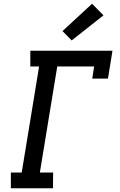

<svg xmlns="http://www.w3.org/2000/svg" viewBox="-20 -1006 640 1026"><path d="M38 0V-84H96L189 -651H142V-735H581L557 -586H473L483 -651H286L193 -84H264L263 0ZM363 -790 314 -840 472 -986 533 -924Z"/></svg>

Font: Iosevka HT Medium Extended
Style: Italic
Weight: 500
Width: 7
Italic angle: -9°
Monospace: yes
Designer: Belleve Invis
Foundry: Belleve Invis
Version: Version 32.3.0; ttfautohint (v1.8.4)